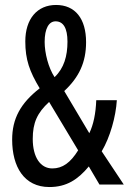

<svg xmlns="http://www.w3.org/2000/svg" viewBox="-20 -744 519 774"><path d="M206 -724C130 -724 82 -668 82 -577C82 -504 99 -456 140 -388C63 -328 29 -266 29 -181C29 -72 77 10 179 10C248 10 294 -20 338 -73L381 0H479L390 -134C424 -191 447 -274 451 -340H368C366 -287 357 -242 340 -207L239 -377C299 -433 327 -493 327 -574C327 -669 283 -724 206 -724ZM204 -658C235 -658 252 -631 252 -576C252 -518 238 -469 200 -433C175 -471 160 -530 160 -575C160 -629 177 -658 204 -658ZM178 -333 295 -138C264 -88 232 -65 191 -65C143 -65 112 -110 112 -184C112 -249 130 -289 178 -333Z"/></svg>

Font: Noto Sans Arabic UI XCn
Style: Regular
Weight: 400
Width: 2
Designer: Monotype Design Team, Nadine Chahine and Nizar Qandah
Foundry: Monotype Imaging Inc.
Version: Version 2.010